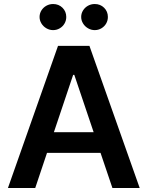

<svg xmlns="http://www.w3.org/2000/svg" viewBox="-20 -935 733 955"><path d="M19.5 0 268.6 -707H424.8L674.8 0H539.1L480 -174.8H213.9L155.3 0ZM445.8 -277.3 349.6 -562.5H343.8L248 -277.3ZM176.8 -850.6Q176.8 -868.2 186 -883.1Q195.3 -897.9 210.7 -906.5Q226.1 -915 244.1 -915Q272 -915 290.8 -896.5Q309.6 -877.9 309.6 -850.6Q309.6 -833 301 -818.1Q292.5 -803.2 277.3 -794.2Q262.2 -785.2 244.1 -785.2Q226.6 -785.2 210.9 -794.2Q195.3 -803.2 186 -818.4Q176.8 -833.5 176.8 -850.6ZM383.8 -850.6Q383.8 -868.2 393.1 -883.1Q402.3 -897.9 417.7 -906.5Q433.1 -915 451.2 -915Q479 -915 497.8 -896.5Q516.6 -877.9 516.6 -850.6Q516.6 -833 508.1 -818.1Q499.5 -803.2 484.4 -794.2Q469.2 -785.2 451.2 -785.2Q433.6 -785.2 418 -794.2Q402.3 -803.2 393.1 -818.4Q383.8 -833.5 383.8 -850.6Z"/></svg>

Font: Pretendard SemiBold
Style: Regular
Weight: 600
Designer: Base glyphs from Inter by Rasmus Andersson; Hangeul glyphs from Noto Sans CJK(Source Han Sans) by Jang Soo-young and Kan
Foundry: Kil Hyung-jin
Version: Version 1.309